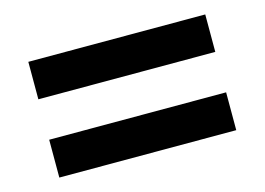

<svg xmlns="http://www.w3.org/2000/svg" viewBox="-55 -602 689 500"><g transform="rotate(-15 289.5 -352.0)"><path d="M51 -407V-508H528V-407ZM51 -196V-298H528V-196Z"/></g></svg>

Font: Noto Sans Thai Looped UI
Style: Bold
Weight: 700
Designer: Cadson Demak Team
Foundry: Cadson Demak Co., Ltd.
Version: Version 1.000; ttfautohint (v1.8.4.7-5d5b)